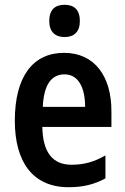

<svg xmlns="http://www.w3.org/2000/svg" viewBox="-20 -773 524 803"><path d="M250 -753C209 -753 186 -731 186 -685C186 -640 211 -618 250 -618C290 -618 314 -640 314 -685C314 -731 291 -753 250 -753ZM248 -552C117 -552 42 -452 42 -268C42 -96 117 10 267 10C328 10 375 -2 421 -27V-123C372 -95 330 -84 279 -84C199 -84 159 -137 157 -242H446V-308C446 -455 375 -552 248 -552ZM250 -462C308 -462 336 -406 336 -326H159C163 -420 196 -462 250 -462Z"/></svg>

Font: Noto Sans Thai Cond SemBd
Style: Regular
Weight: 600
Width: 3
Designer: Monotype Design Team
Foundry: Monotype Imaging Inc.
Version: Version 2.002